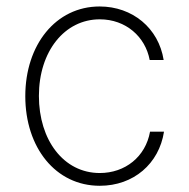

<svg xmlns="http://www.w3.org/2000/svg" viewBox="-20 -574 594 605"><path d="M294.4 11.4C400.9 11.4 481.2 -58.2 496.8 -159.1H452.8C438.6 -79.9 374.3 -28.8 294.4 -28.8C180.4 -28.8 102.6 -132.8 102.6 -271.7C102.6 -412.3 183.6 -513.1 294.4 -513.1C376.4 -513.1 437.9 -458.5 451.7 -384.9H495.7C479.8 -485.4 397.4 -553.6 294 -553.6C155.9 -553.6 59.7 -432.9 59.7 -271C59.7 -109 155.2 11.4 294.4 11.4Z"/></svg>

Font: Karasuma Gothic
Style: Thin
Weight: 200
Designer: Rasmus Andersson / Ryoko Ishizuka
Foundry: rsms
Version: Version 1.00